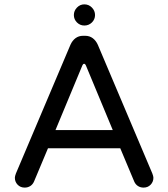

<svg xmlns="http://www.w3.org/2000/svg" viewBox="-20 -851 769 877"><path d="M317.4 -782.2Q317.4 -801.8 331.5 -816.4Q345.7 -831.1 365.2 -831.1Q385.7 -831.1 399.9 -816.4Q414.1 -801.8 414.1 -782.2Q414.1 -762.7 399.9 -748.5Q385.7 -734.4 365.2 -734.4Q345.7 -734.4 331.5 -748.5Q317.4 -762.7 317.4 -782.2ZM47.9 -39.1Q47.9 -45.9 52.7 -58.6L301.8 -646.5Q310.5 -666 325.2 -676.8Q339.8 -687.5 359.4 -687.5H369.1Q388.7 -687.5 403.3 -676.8Q418 -666 426.8 -646.5L675.8 -58.6Q680.7 -45.9 680.7 -39.1Q680.7 -20.5 668 -7.3Q655.3 5.9 635.7 5.9Q621.1 5.9 609.9 -1.5Q598.6 -8.8 592.8 -22.5L529.3 -173.8H199.2L135.7 -22.5Q129.9 -8.8 118.7 -1.5Q107.4 5.9 92.8 5.9Q73.2 5.9 60.5 -7.3Q47.9 -20.5 47.9 -39.1ZM364.3 -559.6Q359.4 -559.6 356.4 -552.7L233.4 -256.8H495.1L372.1 -552.7Q369.1 -559.6 364.3 -559.6Z"/></svg>

Font: YuPearl-Regular
Style: Regular
Weight: 400
Designer: Max Yao
Foundry: Max-Everyday
Version: Version 1.011; ttfautohint (v1.8.3)